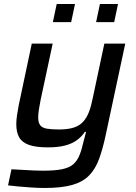

<svg xmlns="http://www.w3.org/2000/svg" viewBox="-20 -727 678 955"><path d="M202 208Q169 208 135 205.5Q101 203 71 200.5Q41 198 20 195L37 115Q66 116 94 118Q122 120 148.5 121Q175 122 195 122Q254 122 289.5 114.5Q325 107 344.5 90Q364 73 375.5 44.5Q387 16 396 -25Q399 -37 402.5 -49Q406 -61 408 -71H402Q386 -47 362 -29.5Q338 -12 303 -3Q268 6 218 6Q158 6 123.5 -6.5Q89 -19 75 -44.5Q61 -70 61 -109Q61 -129 64.5 -153Q68 -177 73 -203L138 -510H242L182 -230Q177 -206 173.5 -182.5Q170 -159 170 -144Q170 -117 180 -104Q190 -91 213 -87Q236 -83 273 -83Q318 -83 347 -92.5Q376 -102 394 -122Q412 -142 423 -171.5Q434 -201 442 -242L499 -510H603L507 -61Q492 11 473.5 62Q455 113 423.5 145.5Q392 178 339 193Q286 208 202 208ZM458 -617 477 -707H567L548 -617ZM243 -617 262 -707H353L334 -617Z"/></svg>

Font: Saira SemiExpanded Medium
Style: Italic
Weight: 500
Width: 6
Italic angle: -12°
Designer: Hector Gatti with collaboration of the Omnibus-Type team
Foundry: Omnibus-Type
Version: Version 1.101